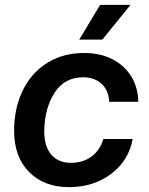

<svg xmlns="http://www.w3.org/2000/svg" viewBox="-20 -760 612 790"><path d="M38 -222Q38 -249 40 -263Q47 -342 83 -405.5Q119 -469 181.5 -505.5Q244 -542 327 -542Q392 -542 442 -516.5Q492 -491 520 -445.5Q548 -400 549 -341H429Q428 -387 398.5 -414.5Q369 -442 322 -442Q247 -442 206 -380.5Q165 -319 162 -225Q161 -160 190 -125Q219 -90 272 -90Q321 -90 356.5 -116Q392 -142 405 -188H526Q509 -98 436.5 -44Q364 10 264 10Q161 10 99.5 -52.5Q38 -115 38 -222ZM392 -740H517L401 -597H306Z"/></svg>

Font: Mona Sans SemiBold
Style: Italic
Weight: 600
Italic angle: -11.7°
Designer: Deni Anggara
Foundry: GitHub
Version: Version 2.000